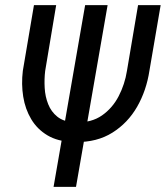

<svg xmlns="http://www.w3.org/2000/svg" viewBox="-20 -731 648 751"><path d="M520 -710.9H608.4L564.5 -454.6Q552.7 -377 516.4 -313.5Q480 -250 419.7 -212.2Q359.4 -174.3 276.4 -175.3L263.7 -175.8Q205.6 -177.7 165.5 -201.7Q125.5 -225.6 102.1 -264.9Q78.6 -304.2 70.8 -353Q63 -401.9 69.3 -454.1L112.8 -710.9H199.7L156.7 -453.6Q152.8 -421.4 154.8 -387.2Q156.7 -353 168.5 -323.5Q180.2 -293.9 204.1 -274.7Q228 -255.4 267.1 -252.9L278.8 -252.4Q337.9 -251 378.9 -279.5Q419.9 -308.1 444.1 -354.7Q468.3 -401.4 476.6 -454.1ZM400.9 -710.9 277.3 0H189.5L313 -710.9Z"/></svg>

Font: Roboto Condensed
Style: Italic
Weight: 400
Italic angle: -12°
Designer: Christian Robertson
Foundry: Google
Version: Version 3.0